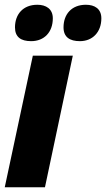

<svg xmlns="http://www.w3.org/2000/svg" viewBox="-25 -787 446 807"><path d="M311 -614C364 -614 401 -652 401 -710C401 -750 373 -767 336 -767C275 -767 242 -726 242 -672C242 -631 268 -614 311 -614ZM106 -614C161 -614 197 -652 197 -710C197 -750 168 -767 132 -767C71 -767 38 -726 38 -672C38 -631 63 -614 106 -614ZM-5 0H164L281 -553H113Z"/></svg>

Font: Noto Sans Condensed Black
Style: Italic
Weight: 900
Width: 3
Italic angle: -12°
Designer: Monotype Design Team
Foundry: Monotype Imaging Inc.
Version: Version 2.013